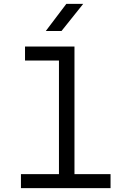

<svg xmlns="http://www.w3.org/2000/svg" viewBox="-20 -970 640 990"><path d="M88 0V-72H284V-658H109V-730H364V-72H550V0ZM216 -810 322 -950H409L297 -810Z"/></svg>

Font: Tiny Light
Style: Regular
Weight: 300
Monospace: yes
Designer: Philipp Nurullin, Konstantin Bulenkov
Foundry: JetBrains
Version: Version 2.251; ttfautohint (v1.8.4.7-5d5b)